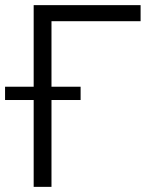

<svg xmlns="http://www.w3.org/2000/svg" viewBox="-47 -727 609 747"><path d="M500 -644.5H153.3V-389.6H266.6V-337.9H153.3V0H84V-337.9H-27.3V-389.6H84V-707H500Z"/></svg>

Font: Pretendard Light
Style: Regular
Weight: 300
Designer: Base glyphs from Inter by Rasmus Andersson; Hangeul glyphs from Noto Sans CJK(Source Han Sans) by Jang Soo-young and Kan
Foundry: Kil Hyung-jin
Version: Version 1.309